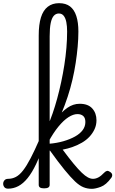

<svg xmlns="http://www.w3.org/2000/svg" viewBox="-114 -1172 727 1210"><path d="M-63 17Q-79 17 -86.5 7.5Q-94 -2 -94 -14Q-94 -26 -86 -35.5Q-78 -45 -63 -45Q-37 -45 -14 -57Q9 -69 31.5 -98Q54 -127 79 -175Q104 -223 135 -294Q141 -310 150.5 -308.5Q160 -307 165.5 -296Q171 -285 166 -271Q140 -194 114 -139Q88 -84 60 -49.5Q32 -15 1.5 1Q-29 17 -63 17ZM164 15Q146 15 138 9.5Q130 4 130 -7V-948Q130 -1017 144 -1062Q158 -1107 187 -1129.5Q216 -1152 258 -1152Q301 -1152 327.5 -1131.5Q354 -1111 367 -1071Q380 -1031 380 -973Q380 -928 375.5 -878Q371 -828 363 -775.5Q355 -723 342.5 -669.5Q330 -616 312.5 -562.5Q295 -509 273 -457Q251 -405 224.5 -356Q198 -307 167 -263L155 -320Q171 -344 187 -379.5Q203 -415 218 -458.5Q233 -502 246.5 -551.5Q260 -601 271.5 -654.5Q283 -708 291.5 -762.5Q300 -817 304.5 -870Q309 -923 309 -973Q309 -1007 304 -1032.5Q299 -1058 287.5 -1072.5Q276 -1087 257 -1087Q238 -1087 225 -1072.5Q212 -1058 205.5 -1026.5Q199 -995 199 -944V-7Q199 4 190.5 9.5Q182 15 164 15ZM465 18Q437 18 412 8Q387 -2 359 -28.5Q331 -55 292.5 -102Q254 -149 201 -223L195 -222V-266Q244 -270 285.5 -282Q327 -294 358.5 -311.5Q390 -329 407 -352Q424 -375 424 -403Q424 -429 410.5 -441Q397 -453 374 -453Q348 -453 317.5 -433.5Q287 -414 254.5 -374.5Q222 -335 190 -276L188 -335Q212 -383 243 -425Q274 -467 310.5 -492.5Q347 -518 388 -518Q441 -518 467.5 -488.5Q494 -459 494 -414Q494 -384 482 -358Q470 -332 450 -310.5Q430 -289 402.5 -273Q375 -257 344 -246Q313 -235 281 -229Q321 -175 350.5 -139.5Q380 -104 401.5 -83.5Q423 -63 440 -54Q457 -45 472 -45Q489 -45 506 -54Q523 -63 544 -85Q553 -94 561 -95Q569 -96 579 -89Q592 -81 593 -70.5Q594 -60 587 -51Q555 -7 521 5.5Q487 18 465 18Z"/></svg>

Font: Playwrite CL Light
Style: Regular
Weight: 300
Designer: Veronika Burian, José Scaglione
Foundry: TypeTogether
Version: Version 1.002